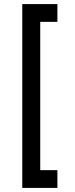

<svg xmlns="http://www.w3.org/2000/svg" viewBox="-20 -820 369 940"><path d="M89 100V-800H261V-713H177V13H261V100Z"/></svg>

Font: Figtree Medium
Style: Regular
Weight: 500
Designer: Erik Kennedy
Foundry: Erik Kennedy
Version: Version 2.001; ttfautohint (v1.8.4.7-5d5b);gftools[0.9.27]